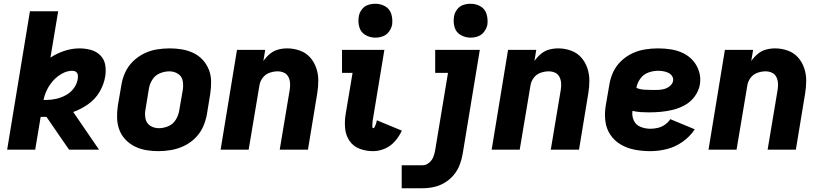

<svg xmlns="http://www.w3.org/2000/svg" viewBox="-20 -795 4360 1020"><path d="M18 0H167L196 -174Q208 -174 219 -174H227L317 -43L347 0H506L369 -200Q411 -215 448.5 -241.5Q486 -268 509 -307Q532 -346 539 -389Q544 -420 539 -450Q534 -480 513 -501Q492 -522 462.5 -530Q433 -538 402 -538Q363 -538 323 -525Q283 -512 248 -489L289 -735H139ZM226 -264Q219 -264 211 -264Q217 -292 230 -318.5Q243 -345 263.5 -367.5Q284 -390 310.5 -404.5Q337 -419 365 -419Q376 -419 384 -413Q392 -407 393.5 -396.5Q395 -386 393 -376Q389 -349 372 -326Q355 -303 330 -289.5Q305 -276 278.5 -270Q252 -264 226 -264Z M821 8Q855 8 889.5 2Q924 -4 957 -19.5Q990 -35 1016.5 -61Q1043 -87 1058 -120Q1073 -153 1079 -187L1097 -297Q1102 -330 1101.5 -363Q1101 -396 1089.5 -425Q1078 -454 1057 -477Q1036 -500 1007.5 -513.5Q979 -527 947 -532.5Q915 -538 882 -538Q848 -538 813.5 -532.5Q779 -527 746 -511Q713 -495 686.5 -469Q660 -443 645 -410Q630 -377 625 -344L606 -234Q601 -200 602 -167.5Q603 -135 614 -105.5Q625 -76 646.5 -53.5Q668 -31 696 -17Q724 -3 756 2.5Q788 8 821 8ZM824 -114Q798 -114 778 -127Q758 -140 753 -164.5Q748 -189 753 -214L771 -324Q775 -349 789.5 -372Q804 -395 829 -405.5Q854 -416 880 -416Q905 -416 925.5 -403Q946 -390 950.5 -366Q955 -342 951 -317L932 -207Q928 -182 913.5 -158.5Q899 -135 874 -124.5Q849 -114 824 -114Z M1152 0H1301L1358 -340Q1361 -362 1375 -381Q1389 -400 1411 -408Q1433 -416 1455 -416Q1473 -416 1488.5 -409Q1504 -402 1512 -386.5Q1520 -371 1521 -353Q1522 -335 1519 -317L1466 0H1616L1665 -297Q1671 -332 1671 -367Q1671 -402 1660 -434Q1649 -466 1627 -490.5Q1605 -515 1572.5 -526.5Q1540 -538 1505 -538Q1481 -538 1457 -531.5Q1433 -525 1413.5 -508.5Q1394 -492 1379 -471L1389 -530H1239Z M1962 8Q1994 8 2025 -5.5Q2056 -19 2078.5 -45Q2101 -71 2115 -101L1982 -156Q1981 -151 1980 -146.5Q1979 -142 1977.5 -137.5Q1976 -133 1974 -128.5Q1972 -124 1969.5 -119Q1967 -114 1963 -114Q1959 -114 1958.5 -119Q1958 -124 1958 -127.5Q1958 -131 1958.5 -135Q1959 -139 1959 -143Q1959 -147 1959.5 -151Q1960 -155 1960.5 -159Q1961 -163 1962 -167L2022 -530H1797V-408H1853L1816 -187Q1810 -149 1813.5 -112.5Q1817 -76 1837 -46.5Q1857 -17 1891 -4.5Q1925 8 1962 8ZM1974 -595Q1994 -595 2013.5 -602Q2033 -609 2046 -626.5Q2059 -644 2063 -663Q2067 -692 2059 -719.5Q2051 -747 2027 -761Q2003 -775 1974 -775Q1954 -775 1934.5 -768.5Q1915 -762 1902 -744.5Q1889 -727 1886 -707Q1881 -678 1889 -650.5Q1897 -623 1921.5 -609Q1946 -595 1974 -595Z M2114 205H2225Q2255 205 2285 198.5Q2315 192 2342.5 175.5Q2370 159 2390.5 134.5Q2411 110 2422 81Q2433 52 2438 22L2529 -530H2292V-408H2360L2292 2Q2289 21 2282 39Q2275 57 2259 70Q2243 83 2225 83H2114ZM2480 -595Q2500 -595 2519.5 -602Q2539 -609 2552 -626.5Q2565 -644 2569 -663Q2573 -692 2565 -719.5Q2557 -747 2533 -761Q2509 -775 2480 -775Q2460 -775 2440.5 -768.5Q2421 -762 2408 -744.5Q2395 -727 2392 -707Q2387 -678 2395 -650.5Q2403 -623 2427.5 -609Q2452 -595 2480 -595Z M2592 0H2741L2798 -340Q2801 -362 2815 -381Q2829 -400 2851 -408Q2873 -416 2895 -416Q2913 -416 2928.5 -409Q2944 -402 2952 -386.5Q2960 -371 2961 -353Q2962 -335 2959 -317L2906 0H3056L3105 -297Q3111 -332 3111 -367Q3111 -402 3100 -434Q3089 -466 3067 -490.5Q3045 -515 3012.5 -526.5Q2980 -538 2945 -538Q2921 -538 2897 -531.5Q2873 -525 2853.5 -508.5Q2834 -492 2819 -471L2829 -530H2679Z M3435 8Q3478 8 3522.5 -3Q3567 -14 3606 -41.5Q3645 -69 3671 -108L3541 -162Q3529 -144 3511.5 -132Q3494 -120 3474 -115.5Q3454 -111 3435 -111Q3408 -111 3383 -121Q3358 -131 3347 -155Q3336 -179 3340 -206Q3361 -201 3382.5 -199.5Q3404 -198 3426 -198Q3459 -198 3491.5 -201Q3524 -204 3556.5 -212Q3589 -220 3620 -237.5Q3651 -255 3671.5 -284Q3692 -313 3698 -345Q3704 -381 3694 -414Q3684 -447 3662.5 -472Q3641 -497 3610.5 -512Q3580 -527 3545.5 -532.5Q3511 -538 3476 -538Q3442 -538 3407 -532.5Q3372 -527 3339 -511.5Q3306 -496 3279 -470Q3252 -444 3237 -411Q3222 -378 3217 -344L3198 -234Q3191 -192 3196 -151.5Q3201 -111 3223 -78.5Q3245 -46 3279 -26.5Q3313 -7 3353 0.5Q3393 8 3435 8ZM3448 -317Q3425 -317 3402.5 -318.5Q3380 -320 3361 -328Q3365 -354 3381.5 -377Q3398 -400 3424 -409.5Q3450 -419 3476 -419Q3490 -419 3504 -416.5Q3518 -414 3530 -408.5Q3542 -403 3550 -391.5Q3558 -380 3556 -366Q3553 -350 3539.5 -338.5Q3526 -327 3510 -322.5Q3494 -318 3478.5 -317.5Q3463 -317 3448 -317Z M3744 0H3893L3950 -340Q3953 -362 3967 -381Q3981 -400 4003 -408Q4025 -416 4047 -416Q4065 -416 4080.5 -409Q4096 -402 4104 -386.5Q4112 -371 4113 -353Q4114 -335 4111 -317L4058 0H4208L4257 -297Q4263 -332 4263 -367Q4263 -402 4252 -434Q4241 -466 4219 -490.5Q4197 -515 4164.5 -526.5Q4132 -538 4097 -538Q4073 -538 4049 -531.5Q4025 -525 4005.5 -508.5Q3986 -492 3971 -471L3981 -530H3831Z"/></svg>

Font: Iosevka Sparkle Heavy
Style: Italic
Weight: 900
Italic angle: -9°
Designer: Belleve Invis
Foundry: Belleve Invis
Version: Version 4.5.0; ttfautohint (v1.8.3)